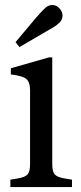

<svg xmlns="http://www.w3.org/2000/svg" viewBox="-20 -759 327 779"><path d="M22 0V-30L52 -35Q82 -40 92 -51.5Q102 -63 102 -94V-392Q102 -424 88 -437.5Q74 -451 24 -457V-482L178 -526H192V-94Q192 -63 202 -51.5Q212 -40 242 -35L272 -30V0ZM59 -568 43 -588 127 -688Q137 -699 146 -709Q155 -719 165 -728Q179 -740 195.5 -738.5Q212 -737 223 -723Q235 -709 233.5 -692.5Q232 -676 218 -664Q208 -655 197 -648.5Q186 -642 172 -634Z"/></svg>

Font: Hedvig Letters Serif 24pt 24pt
Style: Regular
Weight: 400
Version: Version 1.000